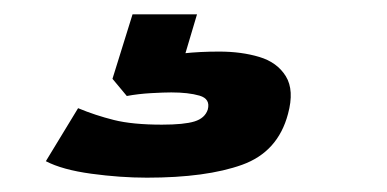

<svg xmlns="http://www.w3.org/2000/svg" viewBox="-20 -40 540 268"><path d="M185 208Q148 208 107.5 202.5Q67 197 44 185L89 111Q113 121 139 127.5Q165 134 206 134Q237 134 251.5 129.5Q266 125 270 113Q274 98 258.5 93.5Q243 89 219 89Q209 89 191 90Q173 91 157 94L137 70L165 -20H255L230 64L195 42Q213 37 236 34.5Q259 32 286 32Q317 32 342 39.5Q367 47 379 66.5Q391 86 382 119Q368 172 318 190Q268 208 185 208Z"/></svg>

Font: Nunito Sans 7pt Expanded Black
Style: Italic
Weight: 900
Width: 7
Italic angle: -9°
Designer: Vernon Adams
Foundry: Vernon Adams
Version: Version 3.101;gftools[0.9.27]